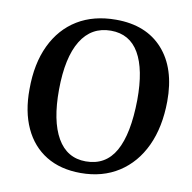

<svg xmlns="http://www.w3.org/2000/svg" viewBox="-82 -807 905 903"><g transform="rotate(10 371.0 -355.5)"><path d="M56 -333Q56 -455 98 -543Q140 -631 217 -678Q294 -725 401 -725Q545 -725 625 -635.5Q705 -546 704 -388Q703 -265 661 -175Q619 -85 542 -35.5Q465 14 361 14Q264 14 195.5 -28Q127 -70 91 -148Q55 -226 56 -333ZM193 -355Q192 -206 238.5 -125Q285 -44 375 -44Q470 -44 516 -126Q562 -208 564 -370Q565 -516 520.5 -593Q476 -670 386 -670Q293 -670 243.5 -589.5Q194 -509 193 -355Z"/></g></svg>

Font: Literata 36pt SemiBold
Style: Italic
Weight: 600
Italic angle: -2°
Designer: Latin by Veronika Burian and Jose Scaglione. Greek by Irene Vlachou. Cyrillic by Vera Evstafieva
Foundry: TypeTogether
Version: Version 3.002